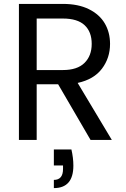

<svg xmlns="http://www.w3.org/2000/svg" viewBox="-20 -717 648 984"><path d="M553 0H444L278 -285H168V0H77V-697H302Q381 -697 435.5 -670Q490 -643 517 -597Q544 -551 544 -492Q544 -420 502.5 -365Q461 -310 378 -292ZM168 -358H302Q376 -358 413 -394.5Q450 -431 450 -492Q450 -554 413.5 -588Q377 -622 302 -622H168ZM346 49Q356 92 356 132Q356 247 256 247V205Q303 205 303 149V131H256V49Z"/></svg>

Font: Fz Poppins
Style: Regular
Weight: 400
Designer: Ninad Kale (Devanagari), Jonny Pinhorn (Latin)
Foundry: Indian Type Foundry
Version: Vit hóa bi Vntype.Com & FontZin.Com